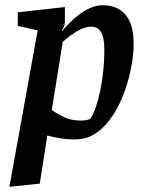

<svg xmlns="http://www.w3.org/2000/svg" viewBox="-20 -533 556 734"><path d="M16 181 124 -417 48 -434V-486L228 -506V-451Q228 -441 225.5 -433Q223 -425 216 -418L218 -415Q229 -428 245.5 -445Q262 -462 282.5 -477.5Q303 -493 326 -503Q349 -513 373 -513Q429 -513 460 -476.5Q491 -440 491 -363Q491 -330 483 -283.5Q475 -237 458 -188Q441 -139 414 -96Q387 -53 350.5 -26.5Q314 0 266 0Q236 0 209 -4.5Q182 -9 161 -15L132 169ZM289 -72Q300 -72 311 -74Q322 -76 326 -80Q336 -94 345.5 -121Q355 -148 362.5 -183.5Q370 -219 374.5 -259.5Q379 -300 379 -340Q379 -389 366.5 -410Q354 -431 328 -431Q310 -431 290 -421.5Q270 -412 252 -399Q234 -386 220 -373L178 -113Q196 -99 224.5 -85.5Q253 -72 289 -72Z"/></svg>

Font: Faustina Light SemiBold
Style: Italic
Weight: 600
Italic angle: -8°
Version: Version 1.200